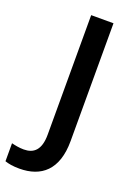

<svg xmlns="http://www.w3.org/2000/svg" viewBox="-249 -777 723 1043"><g transform="rotate(20 112.5 -255.5)"><path d="M6 203C132 203 217 134 217 -33V-714H88V-23C88 66 50 97 -7 97C-34 97 -57 92 -78 87V191C-58 198 -31 203 6 203Z"/></g></svg>

Font: Noto Sans Georgian SemiBold
Style: Regular
Weight: 600
Designer: Monotype Design Team, Akaki Razmadze
Foundry: Google LLC
Version: Version 2.005